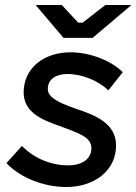

<svg xmlns="http://www.w3.org/2000/svg" viewBox="-20 -740 548 771"><path d="M246 11C357 11 446 -53 446 -156C446 -246 361 -278 283 -304C205 -331 172 -352 172 -383C172 -422 205 -443 252 -443C309 -442 375 -417 415 -377L473 -450C424 -499 338 -530 263 -530C157 -530 75 -467 75 -369C75 -291 145 -260 214 -236C290 -207 347 -192 347 -145C347 -100 307 -76 254 -76C183 -76 116 -105 68 -154L6 -85C63 -24 160 11 246 11ZM235 -588H352L508 -720H403L312 -649H294L228 -720H123Z"/></svg>

Font: Fixel Display Medium
Style: Italic
Weight: 500
Italic angle: -10°
Designer: AlfaBravo + MacPaw
Foundry: Kyrylo Tkachov, Marchela Mozhyna, Serhii Makarenko, Maria Weinstein, Zakhar Kryvoshyya
Version: Version 1.210;Glyphs 3.2 (3217)